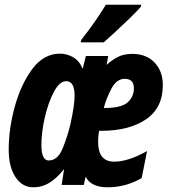

<svg xmlns="http://www.w3.org/2000/svg" viewBox="-20 -786 720 816"><path d="M421 -606Q436 -619 468.5 -649Q501 -679 533 -710Q565 -741 579 -758L580 -766H430Q387 -695 325 -616L323 -606ZM250 -65H252L242 0H336L344 -35Q366 10 438 10Q514 10 582 -29L605 -144Q525 -99 465 -99Q397 -99 397 -183Q397 -210 401 -230H410Q528 -230 600 -278.5Q672 -327 672 -424Q672 -483 637 -520Q602 -557 542 -557Q505 -557 479 -543Q453 -529 433 -510L440 -548H345L332 -496H330Q317 -528 290.5 -543Q264 -558 235 -558Q166 -558 117.5 -493Q69 -428 43 -333.5Q17 -239 17 -151Q17 -76 46 -33Q75 10 121 10Q160 10 192 -10.5Q224 -31 250 -65ZM510 -451Q549 -451 549 -411Q549 -375 522.5 -351Q496 -327 424 -327H421Q432 -369 454 -410Q476 -451 510 -451ZM156 -169Q156 -224 170.5 -287Q185 -350 209 -395.5Q233 -441 261 -441Q297 -441 297 -380Q297 -359 293 -331Q289 -303 279 -257Q268 -210 247 -157Q226 -104 187 -104Q156 -104 156 -169Z"/></svg>

Font: Noto Sans UI Condensed ExtraBold
Style: Italic
Weight: 800
Width: 3
Designer: Monotype Design Team
Foundry: Monotype Imaging Inc.
Version: 1.001